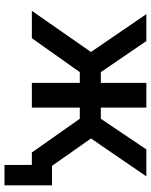

<svg xmlns="http://www.w3.org/2000/svg" viewBox="74 -638 688 877"><g transform="rotate(90 418.5 -199.0)"><path d="M737 -92 612 -270 785 -523H662L522 -315H471V-523H358V-315H309L167 -523H44L217 -270L29 0H154L309 -219H358V0H471V-219H522L676 0H733V125H826V-92Z"/></g></svg>

Font: FIGSv2-sans-serif SemiBold
Style: Regular
Weight: 600
Designer: Matt McInerney, Pablo Impallari, Rodrigo Fuenzalida,Mirko Velimirovic
Foundry: Matt McInerney, Pablo Impallari, Rodrigo Fuenzalida
Version: Version 4.021;hotconv 1.0.109;makeotfexe 2.5.65596